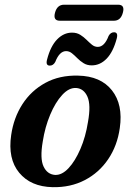

<svg xmlns="http://www.w3.org/2000/svg" viewBox="-20 -784 554 815"><path d="M311.5 -463Q407.5 -461 455.2 -400.5Q503 -340 488.5 -240.5Q478 -165.5 439.2 -108.2Q400.5 -51 340 -19.5Q279.5 12 203.5 10.5Q110.5 8.5 61.5 -50.8Q12.5 -110 27.5 -211Q38 -284 75.2 -341.8Q112.5 -399.5 172.5 -432.2Q232.5 -465 311.5 -463ZM213.5 -41.5Q242.5 -40 270.8 -70Q299 -100 321.2 -151.5Q343.5 -203 353.5 -266.5Q366.5 -339 351.2 -373.5Q336 -408 303.5 -410.5Q273 -412.5 244 -381Q215 -349.5 193 -297Q171 -244.5 161.5 -183.5Q149 -111 164.8 -77.5Q180.5 -44 213.5 -41.5ZM369.5 -506.5Q349.5 -506.5 334.8 -515.8Q320 -525 308.2 -537Q296.5 -549 285.2 -558Q274 -567 260.5 -567Q232.5 -567 214.5 -521Q206 -505.5 191.5 -505.5Q172.5 -505.5 180 -532Q194.5 -588 222.5 -616.8Q250.5 -645.5 285.5 -645.5Q306 -645.5 320.8 -636.2Q335.5 -627 347.2 -615.2Q359 -603.5 370.2 -594.2Q381.5 -585 395 -585Q423.5 -585 441 -631.5Q449.5 -647 464 -647Q482.5 -647 475.5 -620.5Q460.5 -564 432.8 -535.2Q405 -506.5 369.5 -506.5ZM213.5 -730Q222.5 -764 252 -764H481.5Q511 -764 501.5 -730Q492.5 -696 463.5 -696H234Q204.5 -696 213.5 -730Z"/></svg>

Font: Fraunces 72pt S050 SemiBold
Style: Italic
Weight: 600
Italic angle: -16°
Version: Version 1.000; ttfautohint (v1.8.3)